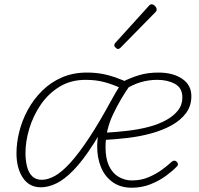

<svg xmlns="http://www.w3.org/2000/svg" viewBox="-20 -858 928 897"><path d="M57 -142Q57 -190 70 -242.5Q83 -295 109.5 -344Q136 -393 176 -433Q216 -473 268.5 -496Q321 -519 386 -519Q422 -519 454 -513.5Q486 -508 519 -496.5Q552 -485 592 -466Q544 -399 508.5 -324.5Q473 -250 473 -171Q473 -118 489 -83.5Q505 -49 534 -32Q563 -15 596 -15Q639 -15 674 -30Q709 -45 736.5 -65Q764 -85 783 -103Q790 -108 795 -107.5Q800 -107 805 -103Q809 -100 811 -93.5Q813 -87 806 -80Q787 -60 756 -37Q725 -14 684 2.5Q643 19 595 19Q543 19 506.5 -7Q470 -33 452 -76.5Q434 -120 434 -174Q434 -227 452 -280.5Q470 -334 496 -382Q522 -430 545 -465V-446Q509 -463 469 -474Q429 -485 380 -485Q310 -485 257.5 -452.5Q205 -420 170 -368.5Q135 -317 117 -257.5Q99 -198 99 -143Q99 -110 106 -81Q113 -52 130 -35Q147 -18 175 -18Q204 -18 237 -36.5Q270 -55 309 -98Q348 -141 396 -213.5Q444 -286 502 -393L527 -380Q466 -262 416.5 -185Q367 -108 324.5 -64Q282 -20 244 -1.5Q206 17 171 17Q116 17 86.5 -28Q57 -73 57 -142ZM874 -409Q874 -363 849 -329.5Q824 -296 781.5 -272.5Q739 -249 685.5 -234.5Q632 -220 575.5 -213.5Q519 -207 464 -204L473 -238Q524 -241 576 -247Q628 -253 674 -265Q720 -277 755.5 -296.5Q791 -316 811.5 -342Q832 -368 832 -403Q832 -447 797.5 -466Q763 -485 715 -485Q675 -485 637.5 -474Q600 -463 562 -439L549 -474Q590 -495 630.5 -507Q671 -519 720 -519Q788 -519 831 -490Q874 -461 874 -409ZM531 -629Q527 -629 520.5 -635Q514 -641 514 -646Q514 -649 515 -652Q516 -655 520 -659L674 -829Q678 -834 681.5 -836Q685 -838 689 -838Q694 -838 699.5 -834Q705 -830 708.5 -824.5Q712 -819 712 -814Q712 -811 711 -808Q710 -805 706 -801L544 -636Q537 -629 531 -629Z"/></svg>

Font: Playwrite BE VLG Thin
Style: Regular
Weight: 250
Designer: Veronika Burian, José Scaglione
Foundry: TypeTogether
Version: Version 1.002